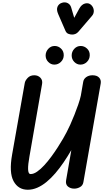

<svg xmlns="http://www.w3.org/2000/svg" viewBox="-20 -1629 891 1658"><path d="M220 9.5Q137.5 9.5 97.2 -64.5Q57 -138.5 84.5 -294L194 -913Q197.5 -933 218.8 -956Q240 -979 276 -979Q308.5 -979 328.8 -957.8Q349 -936.5 343.5 -904.5L234.5 -279Q228.5 -245.5 225.2 -217.2Q222 -189 222.5 -168.8Q223 -148.5 228.2 -137.2Q233.5 -126 244.5 -126Q270.5 -126 300.2 -146.5Q330 -167 361.2 -200.8Q392.5 -234.5 422.2 -275Q452 -315.5 478.2 -356.2Q504.5 -397 524.5 -431.5Q544.5 -466 555 -487Q569 -513 586.8 -552.5Q604.5 -592 622.5 -637Q640.5 -682 655.5 -725.5Q670.5 -769 678 -803L698.5 -922Q702.5 -947.5 724.8 -963.2Q747 -979 778.5 -979Q817.5 -979 836.2 -958.5Q855 -938 849.5 -907L700 -55.5Q695 -27 671 -13.5Q647 0 621 0Q589 0 566.8 -18.2Q544.5 -36.5 551 -73.5L596 -333Q564 -278 529.5 -227.2Q495 -176.5 458 -133.2Q421 -90 382 -58Q343 -26 302.2 -8.2Q261.5 9.5 220 9.5ZM674.5 -1071Q644 -1071 621.2 -1094.5Q598.5 -1118 599 -1151.5Q599.5 -1184 622 -1208Q644.5 -1232 677 -1232Q708 -1232 732 -1209.2Q756 -1186.5 755 -1151.5Q754.5 -1118 730.8 -1094.5Q707 -1071 674.5 -1071ZM449.5 -1071Q419 -1071 396.2 -1094.5Q373.5 -1118 374 -1151.5Q375 -1184 397.5 -1208Q420 -1232 452.5 -1232Q483.5 -1232 507.2 -1209.2Q531 -1186.5 530.5 -1151.5Q530 -1118 506 -1094.5Q482 -1071 449.5 -1071ZM604 -1330.5Q587 -1330.5 570.2 -1337Q553.5 -1343.5 545 -1363.5L482.5 -1507.5Q465.5 -1546.5 477 -1571.8Q488.5 -1597 515.5 -1605Q542.5 -1613.5 564.8 -1602Q587 -1590.5 594.5 -1565L621 -1475L664.5 -1554.5Q684.5 -1591 714.5 -1598.8Q744.5 -1606.5 766 -1587.5Q787 -1568 789.8 -1540.5Q792.5 -1513 774.5 -1492L656.5 -1354.5Q645.5 -1342 631.8 -1336.2Q618 -1330.5 604 -1330.5Z"/></svg>

Font: Edu QLD Hand
Style: Regular
Weight: 400
Designer: Tina and Corey Anderson, Eben Sorkin
Foundry: Sorkin Type Co.
Version: Version 2.000